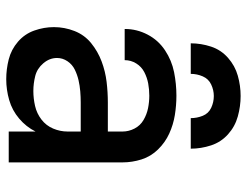

<svg xmlns="http://www.w3.org/2000/svg" viewBox="-108 -676 792 616"><g transform="rotate(90 288.0 -368.0)"><path d="M234 8Q268 8 301 -1.5Q334 -11 360.5 -33.5Q387 -56 402 -86V0H501V-365Q501 -396 491.5 -426Q482 -456 459.5 -479Q437 -502 408.5 -515Q380 -528 349 -533Q318 -538 287 -538Q249 -538 211.5 -530.5Q174 -523 141.5 -501.5Q109 -480 91 -445.5Q73 -411 73 -373V-372H173Q173 -392 183.5 -409Q194 -426 211.5 -435Q229 -444 248 -447.5Q267 -451 287 -451Q307 -451 327 -447Q347 -443 365 -432.5Q383 -422 392.5 -403.5Q402 -385 402 -365V-318H309Q276 -318 242.5 -314Q209 -310 177 -298Q145 -286 118.5 -264.5Q92 -243 79.5 -211Q67 -179 67 -145Q67 -113 78 -82Q89 -51 114 -29.5Q139 -8 170.5 0Q202 8 234 8ZM272 -79Q248 -79 224 -85Q200 -91 183 -111Q166 -131 166 -155Q166 -173 176.5 -188.5Q187 -204 203.5 -212Q220 -220 237.5 -224Q255 -228 273 -229.5Q291 -231 309 -231H402V-189Q402 -165 392.5 -142.5Q383 -120 363.5 -105Q344 -90 320 -84.5Q296 -79 272 -79ZM119 -584H217Q217 -604 225 -622.5Q233 -641 251 -649.5Q269 -658 288 -658Q308 -658 326 -649.5Q344 -641 351.5 -622.5Q359 -604 359 -584H457Q457 -617 446.5 -649Q436 -681 411 -703.5Q386 -726 353.5 -735Q321 -744 288 -744Q255 -744 223 -735Q191 -726 165.5 -703.5Q140 -681 129.5 -649Q119 -617 119 -584Z"/></g></svg>

Font: Iosevka Sparkle Medium
Style: Regular
Weight: 500
Designer: Belleve Invis
Foundry: Belleve Invis
Version: Version 4.5.0; ttfautohint (v1.8.3)